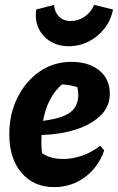

<svg xmlns="http://www.w3.org/2000/svg" viewBox="-20 -753 482 785"><path d="M201 12Q118 12 68 -46.5Q18 -105 18 -204Q18 -287 51.5 -354Q85 -421 142 -460.5Q199 -500 272 -500Q343 -500 386 -465Q429 -430 429 -370Q429 -317 390.5 -280Q352 -243 288.5 -223Q225 -203 150 -201Q149 -187 149 -171Q149 -149 152 -127Q185 -103 239 -103Q275 -103 314 -116Q353 -129 390 -157L406 -138Q382 -69 327 -28.5Q272 12 201 12ZM300 -366Q300 -381 296 -397Q266 -406 233 -408Q203 -381 184 -344.5Q165 -308 156 -259Q234 -269 267 -293.5Q300 -318 300 -366ZM261 -564Q218 -564 185.5 -584Q153 -604 137.5 -638Q122 -672 128 -714L201 -733Q203 -703 221.5 -685Q240 -667 269 -667Q300 -667 326 -685Q352 -703 365 -733L442 -714Q434 -671 407.5 -637Q381 -603 343 -583.5Q305 -564 261 -564Z"/></svg>

Font: Piazzolla
Style: Bold Italic
Weight: 700
Italic angle: -11.3°
Designer: Juan Pablo del Peral
Foundry: Huerta Tipografica
Version: Version 1.330